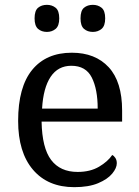

<svg xmlns="http://www.w3.org/2000/svg" viewBox="-20 -764 575 794"><path d="M287 10Q178 10 116.5 -62Q55 -134 55 -264Q55 -404 113 -475Q171 -546 277 -546Q374 -546 429.5 -486Q485 -426 485 -307V-261H152Q154 -152 191.5 -102.5Q229 -53 301 -53Q353 -53 389.5 -74.5Q426 -96 444 -123Q451 -120 457 -111Q463 -102 463 -89Q463 -69 444 -46Q425 -23 386 -6.5Q347 10 287 10ZM384 -315Q384 -395 359.5 -443.5Q335 -492 275 -492Q220 -492 189.5 -446.5Q159 -401 154 -315ZM364 -632Q342 -632 327.5 -644.5Q313 -657 313 -688Q313 -720 327.5 -732Q342 -744 364 -744Q385 -744 400 -732Q415 -720 415 -688Q415 -657 400 -644.5Q385 -632 364 -632ZM174 -632Q152 -632 137.5 -644.5Q123 -657 123 -688Q123 -720 137.5 -732Q152 -744 174 -744Q195 -744 210 -732Q225 -720 225 -688Q225 -657 210 -644.5Q195 -632 174 -632Z"/></svg>

Font: Noto Serif Yezidi
Style: Regular
Weight: 400
Designer: Dalton Maag Ltd
Foundry: Dalton Maag Ltd
Version: Version 1.001; ttfautohint (v1.8.4.7-5d5b)